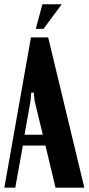

<svg xmlns="http://www.w3.org/2000/svg" viewBox="-30 -872 412 892"><path d="M171.9 -737.8H136.2L167 -852.1H256.8ZM-9.8 0 113.8 -698.2H193.8L361.8 0H228L181.2 -195.8H76.2L41 0ZM115.2 -441.9 111.8 -402.8 84 -246.1H168.9L130.9 -402.8L127 -441.9Z"/></svg>

Font: Moniqa Black Paragraph
Style: Regular
Weight: 900
Designer: Rajesh Rajput
Foundry: Rajesh Rajput
Version: Version 1.000